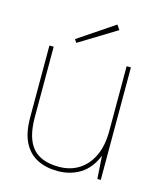

<svg xmlns="http://www.w3.org/2000/svg" viewBox="-108 -776 728 867"><g transform="rotate(15 256.5 -342.5)"><path d="M243 12Q189 12 148 -8.5Q107 -29 84 -73.5Q61 -118 61 -191V-526H81V-196Q81 -99 120.5 -53.5Q160 -8 243 -8Q296 -8 336 -33Q376 -58 399 -106Q422 -154 422 -224V-526H442V0H426L419 -107Q394 -45 348 -16.5Q302 12 243 12ZM175 -569 165 -584 333 -697 348 -675Z"/></g></svg>

Font: DM Sans 9pt Thin
Style: Regular
Weight: 250
Version: Version 4.004;gftools[0.9.30]